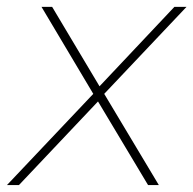

<svg xmlns="http://www.w3.org/2000/svg" viewBox="-45 -536 560 556"><path d="M415 0H383.8L238.8 -242.2L9.8 0H-24.9L225.1 -264.2L75.2 -516.1H106L243.2 -286.1L460 -516.1H495.1L256.8 -264.2Z"/></svg>

Font: Creato Display Thin
Style: Italic
Weight: 265
Italic angle: -10°
Version: Version 1.000